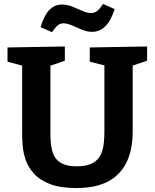

<svg xmlns="http://www.w3.org/2000/svg" viewBox="-20 -939 782 971"><path d="M434 -699 724 -704V-632L635 -602L651 -638V-275Q651 -224 641.5 -180.5Q632 -137 611 -101.5Q590 -66 557 -40.5Q524 -15 476.5 -1.5Q429 12 367 12Q284 12 232 -8.5Q180 -29 151 -61.5Q122 -94 109.5 -131.5Q97 -169 94.5 -203.5Q92 -238 92 -262V-637L108 -603L18 -627V-699L308 -704V-632L221 -602L235 -637V-262Q235 -236 237.5 -211.5Q240 -187 247 -166.5Q254 -146 268.5 -130.5Q283 -115 307.5 -106.5Q332 -98 369 -98Q407 -98 432 -107Q457 -116 472.5 -132.5Q488 -149 495.5 -171Q503 -193 505.5 -219.5Q508 -246 508 -275V-638L521 -605L434 -627ZM243 -776 185 -802Q204 -863 230.5 -889.5Q257 -916 293 -916Q320 -916 346 -905.5Q372 -895 396.5 -884Q421 -873 440 -873Q458 -873 472 -884Q486 -895 501 -919L560 -893Q540 -832 511.5 -805Q483 -778 445 -778Q420 -778 394 -789Q368 -800 344 -810.5Q320 -821 300 -821Q284 -821 271 -810Q258 -799 243 -776Z"/></svg>

Font: Bitter Thin
Style: Bold
Weight: 700
Version: Version 3.021